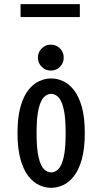

<svg xmlns="http://www.w3.org/2000/svg" viewBox="-20 -887 490 918"><path d="M224.6 11Q196 11 167.3 -2Q138.6 -15.1 115.3 -45.1Q92 -75.1 77.9 -125.8Q63.7 -176.4 63.7 -251Q63.7 -325.6 77.8 -375.9Q91.8 -426.1 115.2 -456Q138.6 -485.9 167.2 -499Q195.8 -512 224.6 -512Q253.4 -512 281.9 -499Q310.3 -485.9 333.7 -456Q357.1 -426.1 371.3 -375.9Q385.4 -325.6 385.4 -251Q385.4 -176.4 371.3 -125.8Q357.1 -75.1 333.7 -45.1Q310.3 -15.1 281.9 -2Q253.4 11 224.6 11ZM224.6 -62.7Q242.4 -62.7 258.2 -77.6Q274.1 -92.6 284 -133.2Q293.9 -173.8 293.9 -251Q293.9 -326.9 284 -367.4Q274.1 -407.9 258.2 -423.1Q242.4 -438.3 224.6 -438.3Q206.3 -438.3 190.5 -423.1Q174.6 -407.9 164.8 -367.4Q154.9 -326.9 154.9 -251Q154.9 -173.8 164.9 -133.2Q174.9 -92.6 190.7 -77.6Q206.5 -62.7 224.6 -62.7ZM223 -549.6Q197.4 -549.6 179.4 -567.7Q161.3 -585.8 161.3 -611.3Q161.3 -637.6 179.4 -655.5Q197.4 -673.5 222.9 -673.5Q249.1 -673.5 266.9 -655.5Q284.7 -637.6 284.7 -611.3Q284.7 -585.8 266.9 -567.7Q249.1 -549.6 223 -549.6ZM78.3 -867.1H361.7V-805.4H78.3Z"/></svg>

Font: League Mono Thin Condensed
Style: Regular
Weight: 100
Width: 1
Designer: Tyler Finck
Foundry: The League of Moveable Type / Tyler Finck
Version: Version 2.300;RELEASE